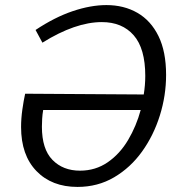

<svg xmlns="http://www.w3.org/2000/svg" viewBox="-20 -727 725 756"><path d="M285 9Q184 9 123.5 -53.5Q63 -116 63 -227Q63 -260 68 -295.5Q73 -331 79 -358L546 -355Q552 -392 552 -428Q552 -536 506.5 -588Q461 -640 381 -640Q277 -640 147 -559L120 -609Q195 -659 266 -683Q337 -707 399 -707Q468 -707 521 -676.5Q574 -646 604 -585Q634 -524 634 -432Q634 -351 609.5 -272.5Q585 -194 539.5 -130.5Q494 -67 429.5 -29Q365 9 285 9ZM145 -228Q145 -140 186.5 -97.5Q228 -55 295 -55Q356 -55 404 -88Q452 -121 484.5 -176Q517 -231 534 -294H150Q147 -276 146 -259Q145 -242 145 -228Z"/></svg>

Font: Bitter
Style: Italic
Weight: 400
Italic angle: -9°
Designer: Sol Matas, and Bitter project Authors
Foundry: Sol Matas
Version: Version 2.001